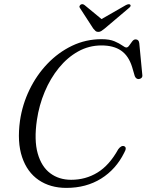

<svg xmlns="http://www.w3.org/2000/svg" viewBox="-20 -904 714 936"><path d="M586 -191Q600 -184.5 585.5 -159.5Q545.5 -78.5 472.8 -33.2Q400 12 303.5 12Q225 12 168.8 -26.2Q112.5 -64.5 87.8 -137.8Q63 -211 77.5 -316Q89 -394.5 123.5 -466Q158 -537.5 211 -593Q264 -648.5 331.2 -680.8Q398.5 -713 475.5 -713Q514 -713 538 -702.8Q562 -692.5 575.8 -682.5Q589.5 -672.5 596 -672.5Q603.5 -672.5 610.2 -682.5Q617 -692.5 624.5 -702.2Q632 -712 641 -712Q657 -712 659 -693L674 -536.5Q674.5 -528.5 669.2 -523.8Q664 -519 656 -518.5Q643 -518.5 637 -533L624 -577.5Q607 -632 570.5 -657.2Q534 -682.5 474.5 -682.5Q413.5 -682.5 361 -653.2Q308.5 -624 267 -573Q225.5 -522 198 -456.5Q170.5 -391 160 -319.5Q145.5 -221 163.8 -156.2Q182 -91.5 224.8 -59.5Q267.5 -27.5 327 -27.5Q397.5 -27.5 455.2 -62.8Q513 -98 556.5 -176.5Q572 -197 586 -191ZM490.5 -765Q481 -757.5 474.2 -753Q467.5 -748.5 459 -748.5Q450.5 -748.5 445.5 -753Q440.5 -757.5 434.5 -765L370 -864.5Q366 -869.5 367.8 -874.2Q369.5 -879 373.5 -881.5Q382.5 -887 392.5 -879L475 -811L593.5 -879Q608.5 -886.5 614.5 -881.5Q621.5 -875 608 -864.5Z"/></svg>

Font: Fraunces 9pt S000 Light
Style: Italic
Weight: 300
Italic angle: -16°
Version: Version 1.000; ttfautohint (v1.8.3)